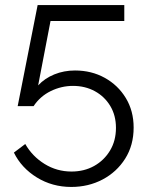

<svg xmlns="http://www.w3.org/2000/svg" viewBox="-20 -591 585 760"><path d="M262 149Q187 149 126 111.5Q65 74 35 13L80 -21Q108 28 156.5 58Q205 88 263 88Q313 88 352.5 66Q392 44 415.5 5Q439 -34 439 -85Q439 -134 416.5 -171.5Q394 -209 355.5 -230Q317 -251 269 -251Q223 -251 181 -230.5Q139 -210 113 -171H50L129 -571H472V-508H180L131 -253Q157 -281 195 -296.5Q233 -312 277 -312Q342 -312 394.5 -283Q447 -254 478 -203Q509 -152 509 -86Q509 -16 475.5 37Q442 90 386 119.5Q330 149 262 149Z"/></svg>

Font: Raleway Thin
Style: Regular
Weight: 400
Version: Version 4.026